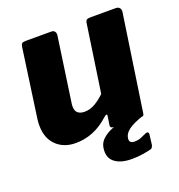

<svg xmlns="http://www.w3.org/2000/svg" viewBox="-128 -637 853 916"><g transform="rotate(-20 298.5 -178.5)"><path d="M162 10Q101 10 63.5 -27Q26 -64 26 -128Q26 -136 26.5 -144.5Q27 -153 28 -160L77 -508Q79 -522 84.5 -526Q90 -530 104 -530H233Q245 -530 250.5 -522Q256 -514 254 -501L207 -174Q206 -169 206 -165Q206 -161 206 -159Q206 -136 218.5 -126Q231 -116 252 -116Q281 -116 307.5 -132Q334 -148 355 -169L405 -509Q407 -523 413 -526.5Q419 -530 434 -530H560Q573 -530 579.5 -522Q586 -514 584 -501L512 -15Q511 -6 508 -3Q505 0 496 0H357Q350 0 345 -3Q340 -6 341 -15L348 -61Q349 -67 345 -67.5Q341 -68 333 -61Q291 -23 249 -6.5Q207 10 162 10ZM277 78Q279 62 288 48Q297 34 318.5 19.5Q340 5 382 -8L509 -4Q452 15 428.5 33.5Q405 52 403 73Q401 86 407 92.5Q413 99 427 99Q447 99 462 92.5Q477 86 490 80Q499 77 503 81Q507 85 505 94L499 142Q498 147 495 152.5Q492 158 487 160Q471 164 445 168.5Q419 173 387 173Q331 173 300.5 149Q270 125 277 78Z"/></g></svg>

Font: Libre Franklin Thin ExtraBold
Style: Italic
Weight: 800
Italic angle: -8°
Version: Version 2.000